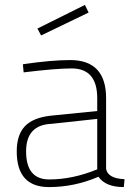

<svg xmlns="http://www.w3.org/2000/svg" viewBox="-20 -752 535 780"><path d="M483 8Q409 8 380 -34Q283 8 179 8Q48 8 48 -137Q48 -204 81 -239Q114 -274 186 -282L375 -301V-353Q375 -474 271 -474Q207 -474 76 -458L73 -491Q188 -508 265 -508Q411 -508 411 -353V-66Q418 -27 486 -24ZM180 -23Q275 -23 375 -64V-269L190 -249Q86 -245 86 -137Q86 -23 180 -23ZM147 -608 132 -636 325 -732 340 -701Z"/></svg>

Font: Storia Sans Thin
Style: Regular
Weight: 100
Designer: Accademia di Belle Arti di Urbino and others
Foundry: Accademia di Belle Arti di Urbino and others.
Version: Version 60.001;May 25, 2020;FontCreator 12.0.0.2522 64-bit